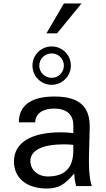

<svg xmlns="http://www.w3.org/2000/svg" viewBox="-20 -1066 606 1100"><path d="M400 -204C400 -105 352 -55 254 -55C197 -55 154 -93 154 -143C154 -208 229 -239 347 -239C369 -239 380 -238 400 -236ZM276 -620C237 -620 205 -651 205 -690C205 -729 237 -760 276 -760C315 -760 346 -729 346 -690C346 -651 315 -620 276 -620ZM60 -140C60 -46 133 14 247 14C313 14 350 -6 405 -72C406 -52 408 -33 416 0H506C497 -24 487 -81 490 -182L494 -334C497 -459 430 -513 292 -513C158 -513 88 -462 88 -365H182C182 -414 224 -444 290 -444C361 -444 400 -410 400 -349V-303C381 -306 355 -308 335 -308C161 -309 60 -251 60 -140ZM276 -800C215 -800 166 -751 166 -690C166 -629 215 -580 276 -580C336 -580 386 -630 386 -690C386 -751 337 -800 276 -800ZM346 -1046 246 -875H307L447 -1046Z"/></svg>

Font: Perun
Style: Regular
Weight: 400
Foundry: Copyright (c) Stefan Peev, Context Ltd, 2016
Version: Version 1.089